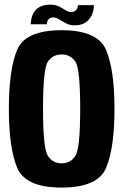

<svg xmlns="http://www.w3.org/2000/svg" viewBox="-20 -813 540 837"><path d="M248.4 4.7Q407 4.7 443 -82.2Q479.1 -169.1 479.1 -337.9Q479.1 -507.1 443 -594.2Q407 -681.3 248.4 -681.3Q89.8 -681.3 54.2 -594.5Q18.6 -507.7 18.6 -337.9Q18.6 -169.1 54.6 -82.2Q90.6 4.7 248.4 4.7ZM248.4 -101Q210.1 -101 188.8 -133.5Q167.5 -166 167.5 -337.9Q167.5 -512.8 188.8 -544.2Q210.1 -575.6 248.4 -575.6Q287.6 -575.6 308.6 -544.2Q329.6 -512.8 329.6 -337.9Q329.6 -166 308.6 -133.5Q287.6 -101 248.4 -101ZM304.1 -702.7Q326.7 -702.7 341.1 -708.9Q355.5 -715.1 364.8 -724.9Q374.1 -734.6 379.6 -746.1Q385.1 -757.5 387.4 -769.4Q389.6 -781.4 389.2 -790.6H319.7Q319.7 -784.8 317 -777.5Q314.3 -770.3 307.6 -765.4Q300.9 -760.6 291.5 -760.6Q280.7 -760.6 271.4 -765.4Q262 -770.2 251.5 -776.9Q240.9 -783.7 228.5 -788.2Q216.1 -792.8 199.7 -792.8Q178.3 -792.8 162.9 -787.1Q147.4 -781.3 137.9 -771.9Q128.3 -762.5 123.2 -750.9Q118 -739.3 116.1 -728.1Q114.2 -716.8 113.7 -707.2H183.8Q184.1 -713.2 186.5 -720.4Q188.8 -727.6 195.2 -732.3Q201.5 -737 213.1 -737Q222.4 -737 231.9 -732Q241.4 -726.9 252 -720.1Q262.6 -713.4 275 -708Q287.4 -702.7 304.1 -702.7Z"/></svg>

Font: Anybody Thin Condensed
Style: Regular
Weight: 100
Width: 3
Version: Version 1.113;gftools[0.9.25]